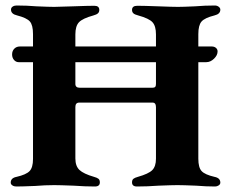

<svg xmlns="http://www.w3.org/2000/svg" viewBox="-20 -675 841 698"><path d="M781 -11Q781 -5 775 -1Q769 3 762 3Q729 3 693 0Q645 -2 625 -2Q606 -2 556 0Q516 3 478 3Q460 3 460 -12Q460 -21 465 -25Q470 -29 481 -32Q520 -43 533.5 -56.5Q547 -70 547 -98V-285Q547 -302 535 -302H268Q254 -302 254 -286V-99Q254 -71 269 -57Q284 -43 322 -32Q333 -29 338 -25Q343 -21 343 -12Q343 3 325 3Q289 3 248 0Q196 -2 177 -2Q144 -2 108 1Q60 3 39 3Q31 3 25 -1Q19 -5 19 -11Q19 -28 40 -32Q75 -40 87.5 -53Q100 -66 100 -97V-449H48Q38 -449 31 -457Q24 -465 24 -477Q24 -490 32 -498Q40 -506 52 -506H100V-551Q100 -584 88.5 -597Q77 -610 42 -619Q20 -624 20 -640Q20 -647 26 -651Q32 -655 40 -655Q77 -655 113 -652Q159 -650 177 -650Q194 -650 246 -652Q300 -654 323 -654Q341 -654 341 -639Q341 -631 336 -626.5Q331 -622 320 -619Q280 -608 267 -594Q254 -580 254 -550V-506H547V-550Q547 -580 534.5 -594Q522 -608 482 -619Q470 -622 465 -626.5Q460 -631 460 -639Q460 -654 479 -654Q502 -654 556 -652Q608 -650 627 -650Q645 -650 689 -652Q724 -655 761 -655Q769 -655 775 -650.5Q781 -646 781 -640Q781 -624 760 -619Q724 -610 712.5 -596.5Q701 -583 701 -551V-506H750Q759 -506 765 -501Q771 -496 771 -488Q771 -474 758 -461.5Q745 -449 730 -449H701V-98Q701 -66 713 -53Q725 -40 760 -32Q781 -28 781 -11ZM547 -370V-449H254V-370Q254 -356 270 -356H534Q541 -356 544 -359Q547 -362 547 -370Z"/></svg>

Font: EB Garamond
Style: Bold
Weight: 700
Designer: Georg Duffner and Octavio Pardo
Foundry: Georg Duffner
Version: Version 1.000; ttfautohint (v1.6)